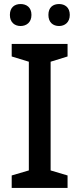

<svg xmlns="http://www.w3.org/2000/svg" viewBox="-20 -932 394 952"><path d="M29 -858C29 -821 53 -803 82 -803C111 -803 136 -821 136 -858C136 -896 111 -912 82 -912C53 -912 29 -896 29 -858ZM220 -858C220 -821 243 -803 273 -803C301 -803 326 -821 326 -858C326 -896 301 -912 273 -912C243 -912 220 -896 220 -858ZM315 0V-62L231 -87V-626L315 -652V-714H38V-652L123 -626V-87L38 -62V0Z"/></svg>

Font: Noto Sans Malayalam Medium
Style: Regular
Weight: 500
Designer: Jelle Bosma - Monotype Design Team
Foundry: Monotype Imaging Inc.
Version: Version 2.104